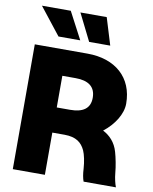

<svg xmlns="http://www.w3.org/2000/svg" viewBox="-101 -1028 878 1102"><g transform="rotate(10 338.0 -476.5)"><path d="M50.8 0H237.8V-246.1H310.1C376.5 -245.6 409.2 -219.7 429.2 -176.8C439.5 -154.3 448.2 -112.8 450.7 -72.3C452.1 -43 456.5 -18.6 463.4 0H651.9C644.5 -18.6 636.7 -49.8 633.8 -82.5C630.9 -117.7 621.1 -168 611.8 -199.7C596.7 -253.4 563 -287.6 522.9 -308.1C584 -355.5 626.5 -422.4 626.5 -482.9C626.5 -634.8 521 -727.5 357.9 -727.5H50.8ZM355.5 -795.4H478.5L430.2 -953.1H276.9ZM176.8 -795.4H303.7L220.7 -953.1H52.7ZM237.8 -392.6V-577.1H315.4C389.6 -577.1 431.6 -547.4 431.6 -482.9C431.6 -419.9 389.6 -392.6 315.4 -392.6Z"/></g></svg>

Font: Raveo ExtraBold
Style: Regular
Weight: 800
Designer: Jakub Foglar, Rasmus Andersson (Inter)
Foundry: Jakubfoglar.com
Version: Version 1.100;Glyphs 3.2.3 (3260)